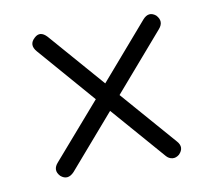

<svg xmlns="http://www.w3.org/2000/svg" viewBox="-53 -592 562 502"><g transform="rotate(-10 228.0 -341.0)"><path d="M70 -157Q53.5 -174.5 70.5 -193L196.5 -338L66.5 -488Q49 -508 67.5 -524.5Q83.5 -539.5 101 -520.5L228 -374.5L355.5 -522Q372 -540.5 390 -526Q407 -508 390.5 -489.5L259.5 -338L386.5 -192Q402 -174.5 385.5 -157.5Q376.5 -150 367 -151.2Q357.5 -152.5 351 -160L228 -301.5L106 -160.5Q88 -141.5 70 -157Z"/></g></svg>

Font: Fraunces 72pt S100 Light
Style: Regular
Weight: 300
Version: Version 1.000; ttfautohint (v1.8.3)